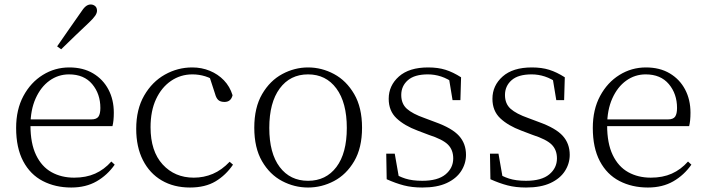

<svg xmlns="http://www.w3.org/2000/svg" viewBox="-20 -823 3150 857"><path d="M298 14Q227 14 171 -15Q115 -44 83.5 -103.5Q52 -163 52 -252Q52 -334 84.5 -394.5Q117 -455 171 -488.5Q225 -522 289 -522Q351 -522 395.5 -495.5Q440 -469 464 -423.5Q488 -378 488 -320Q488 -283 482 -260H82V-290H387Q411 -290 419.5 -302.5Q428 -315 428 -341Q428 -404 391.5 -447.5Q355 -491 288 -491Q240 -491 201 -463Q162 -435 139 -383.5Q116 -332 116 -263Q116 -183 141 -131Q166 -79 210 -54.5Q254 -30 311 -30Q364 -30 404.5 -48Q445 -66 477 -102L492 -88Q459 -41 411 -13.5Q363 14 298 14ZM235 -616Q262 -655 288 -692.5Q314 -730 338 -764Q352 -786 362.5 -794.5Q373 -803 385 -803Q396 -803 404.5 -796Q413 -789 413 -775Q413 -765 405 -753Q397 -741 377 -722Q349 -696 317.5 -665.5Q286 -635 253 -603Z M828 14Q756 14 702 -17.5Q648 -49 618 -108Q588 -167 588 -248Q588 -335 623.5 -396.5Q659 -458 716 -490Q773 -522 838 -522Q880 -522 916.5 -507Q953 -492 979.5 -464.5Q1006 -437 1018 -398Q1011 -368 982 -368Q964 -368 954.5 -376.5Q945 -385 940 -404L912 -490L955 -452Q924 -474 896 -482.5Q868 -491 839 -491Q786 -491 743.5 -462Q701 -433 676.5 -380.5Q652 -328 652 -255Q652 -148 706 -89Q760 -30 845 -30Q890 -30 930 -47Q970 -64 1005 -101L1020 -88Q988 -41 942 -13.5Q896 14 828 14Z M1355 14Q1294 14 1239 -15Q1184 -44 1149.5 -103.5Q1115 -163 1115 -253Q1115 -343 1150 -403Q1185 -463 1240 -492.5Q1295 -522 1355 -522Q1416 -522 1471 -492.5Q1526 -463 1561 -403Q1596 -343 1596 -253Q1596 -163 1561 -103.5Q1526 -44 1471 -15Q1416 14 1355 14ZM1355 -16Q1435 -16 1481.5 -77.5Q1528 -139 1528 -252Q1528 -365 1481.5 -428Q1435 -491 1355 -491Q1275 -491 1228.5 -428Q1182 -365 1182 -252Q1182 -139 1228.5 -77.5Q1275 -16 1355 -16Z M1865 14Q1819 14 1782.5 4.5Q1746 -5 1706 -23L1704 -137H1742L1763 -17L1731 -18V-54Q1758 -36 1789 -26Q1820 -16 1865 -16Q1934 -16 1968.5 -44.5Q2003 -73 2003 -116Q2003 -154 1979.5 -177.5Q1956 -201 1894 -221L1844 -240Q1785 -262 1750 -295Q1715 -328 1715 -382Q1715 -441 1760.5 -481.5Q1806 -522 1891 -522Q1935 -522 1968.5 -511.5Q2002 -501 2038 -478L2035 -376H2000L1982 -485L2009 -483V-450Q1978 -472 1949 -481.5Q1920 -491 1890 -491Q1830 -491 1800.5 -465Q1771 -439 1771 -399Q1771 -360 1796 -337.5Q1821 -315 1875 -296L1923 -278Q1998 -251 2029 -216.5Q2060 -182 2060 -132Q2060 -93 2038.5 -59.5Q2017 -26 1974 -6Q1931 14 1865 14Z M2328 14Q2282 14 2245.5 4.5Q2209 -5 2169 -23L2167 -137H2205L2226 -17L2194 -18V-54Q2221 -36 2252 -26Q2283 -16 2328 -16Q2397 -16 2431.5 -44.5Q2466 -73 2466 -116Q2466 -154 2442.5 -177.5Q2419 -201 2357 -221L2307 -240Q2248 -262 2213 -295Q2178 -328 2178 -382Q2178 -441 2223.5 -481.5Q2269 -522 2354 -522Q2398 -522 2431.5 -511.5Q2465 -501 2501 -478L2498 -376H2463L2445 -485L2472 -483V-450Q2441 -472 2412 -481.5Q2383 -491 2353 -491Q2293 -491 2263.5 -465Q2234 -439 2234 -399Q2234 -360 2259 -337.5Q2284 -315 2338 -296L2386 -278Q2461 -251 2492 -216.5Q2523 -182 2523 -132Q2523 -93 2501.5 -59.5Q2480 -26 2437 -6Q2394 14 2328 14Z M2872 14Q2801 14 2745 -15Q2689 -44 2657.5 -103.5Q2626 -163 2626 -252Q2626 -334 2658.5 -394.5Q2691 -455 2745 -488.5Q2799 -522 2863 -522Q2925 -522 2969.5 -495.5Q3014 -469 3038 -423.5Q3062 -378 3062 -320Q3062 -283 3056 -260H2656V-290H2961Q2985 -290 2993.5 -302.5Q3002 -315 3002 -341Q3002 -404 2965.5 -447.5Q2929 -491 2862 -491Q2814 -491 2775 -463Q2736 -435 2713 -383.5Q2690 -332 2690 -263Q2690 -183 2715 -131Q2740 -79 2784 -54.5Q2828 -30 2885 -30Q2938 -30 2978.5 -48Q3019 -66 3051 -102L3066 -88Q3033 -41 2985 -13.5Q2937 14 2872 14Z"/></svg>

Font: Noto Serif TC ExtraLight ExtraLight
Style: Regular
Weight: 250
Version: Version 2.003-H1;hotconv 1.1.1;makeotfexe 2.6.0